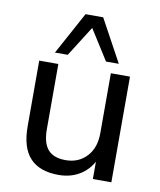

<svg xmlns="http://www.w3.org/2000/svg" viewBox="-85 -823 752 900"><g transform="rotate(10 291.0 -373.0)"><path d="M255 9Q164 9 118.5 -40Q73 -89 73 -191V-503H164V-193Q164 -127 191 -96Q218 -65 275 -65Q337 -65 375.5 -106.5Q414 -148 414 -217V-503H505V0H417V-111H430Q409 -54 363 -22.5Q317 9 255 9ZM139 -553 249 -755H333L443 -553H382L291 -697L200 -553Z"/></g></svg>

Font: Mulish Medium
Style: Regular
Weight: 500
Designer: Vernon Adams
Foundry: Vernon Adams
Version: Version 3.603; ttfautohint (v1.8.3)